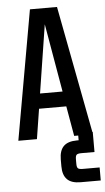

<svg xmlns="http://www.w3.org/2000/svg" viewBox="-58 -663 507 925"><g transform="rotate(-5 195.5 -200.5)"><path d="M136.2 -217.8H245.1L188 -547.9ZM310.1 162.1H391.1V225.1H293.9Q249.5 225.1 228.8 204.1Q208 183.1 208 141.1V107.9Q208 64.9 228.8 43.9Q249.5 22.9 293.9 22.9H301.8V0H282.2L256.8 -145H125L102.1 0H12.2L123 -626H253.9L371.1 -11.2H373V85.9H310.1Q292.5 85.9 286.6 91.1Q280.8 96.2 280.8 112.8V134.8Q280.8 151.9 286.6 157Q292.5 162.1 310.1 162.1Z"/></g></svg>

Font: Teko
Style: Regular
Weight: 400
Designer: Manushi Parikh, Jonny Pinhorn
Foundry: Indian Type Foundry
Version: Version 2.000;PS 1.0;hotconv 1.0.79;makeotf.lib2.5.61930